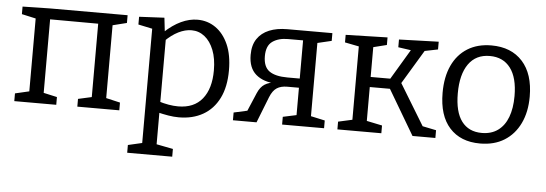

<svg xmlns="http://www.w3.org/2000/svg" viewBox="-50 -684 3020 1062"><g transform="rotate(5 1460.5 -153.5)"><path d="M37 0V-43L132 -65L115 -39V-490L136 -461L37 -483V-525L190 -528H620V-485L524 -461L542 -489V-39L525 -65L620 -43V0H387V-43L477 -63L462 -39V-490L484 -467L173 -468L195 -490V-39L180 -63L270 -43V0Z M684 230V187L775 166L762 181V-476L774 -463L684 -482V-525L824 -532L834 -445L825 -451Q871 -494 917 -515.5Q963 -537 1008 -537Q1064 -537 1108.5 -506Q1153 -475 1179 -416.5Q1205 -358 1205 -273Q1205 -181 1173.5 -118Q1142 -55 1085 -22.5Q1028 10 951 10Q923 10 893 5Q863 0 830 -8L842 -19V181L831 167L934 187V230ZM942 -50Q1030 -50 1076 -107Q1122 -164 1122 -265Q1122 -331 1103.5 -378Q1085 -425 1053 -450.5Q1021 -476 980 -476Q945 -476 907.5 -457.5Q870 -439 832 -401L842 -426V-51L831 -69Q892 -50 942 -50Z M1251 0V-43L1337 -62L1321 -48L1369 -161Q1384 -196 1408 -211Q1432 -226 1468 -229L1475 -222Q1400 -225 1358.5 -261Q1317 -297 1317 -369Q1317 -423 1340.5 -458Q1364 -493 1406.5 -510.5Q1449 -528 1507 -528H1757V-485L1668 -464L1679 -474V-49L1670 -62L1757 -43V0H1524V-43L1608 -61L1599 -48V-220L1608 -211H1534Q1499 -211 1476.5 -196.5Q1454 -182 1439 -145L1382 0ZM1599 -252V-484L1610 -474H1515Q1463 -474 1429.5 -450.5Q1396 -427 1396 -369Q1396 -310 1429.5 -286Q1463 -262 1531 -262H1608Z M1831 0V-43L1921 -63L1909 -46V-483L1922 -465L1831 -483V-525L2063 -531V-489L1979 -468L1989 -483V-287L1974 -305H2116L2089 -290L2203 -481L2210 -470L2127 -482V-525L2347 -532V-489L2258 -471L2281 -486L2151 -270L2156 -294L2305 -49L2292 -60L2375 -43V0H2248L2098 -254L2114 -249H1974L1989 -255V-46L1979 -63L2075 -43V0Z M2640 -537Q2750 -537 2812.5 -468Q2875 -399 2875 -273Q2875 -188 2844.5 -124.5Q2814 -61 2758 -26Q2702 9 2623 9Q2515 9 2454 -58.5Q2393 -126 2393 -253Q2393 -341 2422.5 -404.5Q2452 -468 2507.5 -502.5Q2563 -537 2640 -537ZM2636 -478Q2559 -478 2518 -420Q2477 -362 2477 -257Q2477 -154 2516 -102Q2555 -50 2628 -50Q2681 -50 2717.5 -76.5Q2754 -103 2772.5 -152Q2791 -201 2791 -269Q2791 -371 2750.5 -424.5Q2710 -478 2636 -478Z"/></g></svg>

Font: Pack4
Style: Regular
Weight: 400
Version: Version 2.002